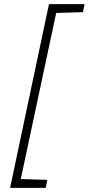

<svg xmlns="http://www.w3.org/2000/svg" viewBox="-20 -763 431 933"><path d="M29 150 218 -743H391L383 -704L253 -700L81 107L210 111L202 150Z"/></svg>

Font: Saira SemiExpanded ExtraLight
Style: Italic
Weight: 250
Width: 6
Italic angle: -12°
Designer: Hector Gatti with collaboration of the Omnibus-Type team
Foundry: Omnibus-Type
Version: Version 1.101